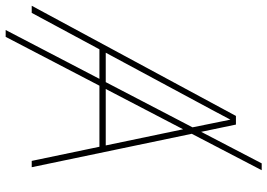

<svg xmlns="http://www.w3.org/2000/svg" viewBox="-174 -705 952 684"><g transform="rotate(90 302.0 -363.0)"><path d="M566.4 -819.3 91.3 92.8H66.9L542 -819.3ZM-19.5 0 373 -727.5H403.8L555.7 0H533.2L415.5 -563.5Q407.7 -602.5 399.7 -641.6Q391.6 -680.7 383.8 -719.7H392.6Q371.6 -680.7 351.1 -641.6Q330.6 -602.5 309.1 -563.5L5.9 0ZM127.4 -241.2 131.3 -263.7H492.2L488.3 -241.2Z"/></g></svg>

Font: Inter 20pt Thin
Style: Italic
Weight: 250
Italic angle: -9.3988°
Version: Version 4.001;git-66647c0bb